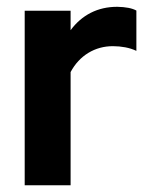

<svg xmlns="http://www.w3.org/2000/svg" viewBox="-20 -553 448 573"><path d="M53.7 0V-521H190.7V-462.9Q215.8 -496.9 250.9 -514.8Q286.1 -532.7 329.9 -532.7Q368.1 -532 387 -521.5V-401.2Q371.8 -408.4 353.8 -411.8Q335.8 -415.2 317.1 -415.2Q276.8 -415.2 243.7 -395.2Q210.7 -375.1 190.7 -338V0Z"/></svg>

Font: Red Hat Display VF
Style: Regular
Weight: 300
Designer: Pentagram, MCKL
Foundry: Pentagram, MCKL
Version: Version 1.023